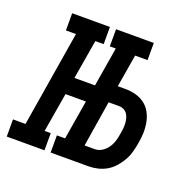

<svg xmlns="http://www.w3.org/2000/svg" viewBox="-147 -633 747 736"><g transform="rotate(20 226.5 -265.0)"><path d="M206 -460V-530H360V-460ZM-47 0V-70H4L68 -460H27V-530H181V-460H147L120 -300H243L232 -230H109L82 -70H107V0ZM132 0V-70H286V0ZM154 0 242 -530H321L287 -327H318Q340 -327 360.5 -321.5Q381 -316 397 -304Q413 -292 423 -274Q433 -256 437 -235.5Q441 -215 440.5 -193Q440 -171 436 -150Q433 -132 428 -113Q423 -94 413.5 -77Q404 -60 390.5 -44.5Q377 -29 360 -19Q343 -9 324 -4.5Q305 0 286 0ZM245 -70H286Q302 -70 316 -79Q330 -88 339 -101.5Q348 -115 352.5 -130.5Q357 -146 359 -161Q361 -171 362 -181.5Q363 -192 362.5 -202Q362 -212 359.5 -222Q357 -232 351.5 -240Q346 -248 337 -252.5Q328 -257 318 -257H275Z"/></g></svg>

Font: Iosevka Slab Oblique
Style: Regular
Weight: 400
Italic angle: -9°
Monospace: yes
Designer: Belleve Invis
Foundry: Belleve Invis
Version: Version 11.1.1; ttfautohint (v1.8.3)